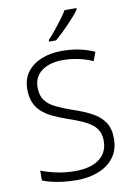

<svg xmlns="http://www.w3.org/2000/svg" viewBox="-102 -1011 750 1085"><g transform="rotate(-10 273.0 -469.0)"><path d="M496 -186Q496 -122 464 -78.5Q432 -35 376 -12.5Q320 10 249 10Q206 10 170.5 5.5Q135 1 106 -6Q77 -13 54 -22V-79Q92 -64 142.5 -53Q193 -42 252 -42Q307 -42 348.5 -57.5Q390 -73 413.5 -104.5Q437 -136 437 -182Q437 -225 417.5 -252Q398 -279 357.5 -299.5Q317 -320 254 -341Q209 -357 173.5 -374Q138 -391 113 -414Q88 -437 75 -468.5Q62 -500 62 -543Q62 -602 92 -642Q122 -682 173.5 -703Q225 -724 290 -724Q343 -724 389.5 -714.5Q436 -705 478 -686L459 -636Q417 -654 374 -663Q331 -672 288 -672Q239 -672 201.5 -657.5Q164 -643 142.5 -614.5Q121 -586 121 -544Q121 -499 141 -471Q161 -443 199.5 -424Q238 -405 292 -386Q356 -365 401.5 -340.5Q447 -316 471.5 -279.5Q496 -243 496 -186ZM415 -940Q404 -924 387 -904.5Q370 -885 350 -864Q330 -843 309.5 -823.5Q289 -804 270 -788H230V-797Q249 -817 271 -844Q293 -871 314 -899Q335 -927 347 -948H415Z"/></g></svg>

Font: Noto Sans Thai Light
Style: Regular
Weight: 300
Designer: Monotype Design Team
Foundry: Monotype Imaging Inc.
Version: Version 2.001